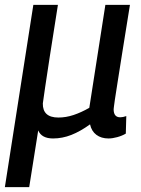

<svg xmlns="http://www.w3.org/2000/svg" viewBox="-36 -559 579 789"><path d="M-16 210 101 -539H202Q181 -407 168.5 -326Q156 -245 149.5 -200.5Q143 -156 140 -134Q139 -76 204 -76Q235 -76 266.5 -86.5Q298 -97 331 -116L397 -539H498Q478 -418 466 -340Q454 -262 446.5 -216.5Q439 -171 436 -149Q433 -127 432 -119.5Q431 -112 431 -110Q431 -77 458 -77Q469 -77 483 -82L481 -10Q466 -1 446 4.5Q426 10 410 10Q380 10 360 -5Q340 -20 334 -48Q294 -19 257 -4.5Q220 10 182 10Q135 10 121 -23L84 210Z"/></svg>

Font: Georama Medium
Style: Italic
Weight: 500
Italic angle: -9°
Designer: Jean-Baptiste Levee
Foundry: Production Type
Version: Version 1.000